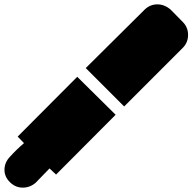

<svg xmlns="http://www.w3.org/2000/svg" viewBox="-20 -800 882 880"><path d="M701 -780Q668 -780 643 -756L373 -488L549 -312L819 -582Q842 -606 842 -640Q842 -674 819 -698L762 -756Q734 -780 701 -780ZM334 -448 61 -174 90 -144Q57 -116 26 -82Q1 -56 0.5 -23Q0 10 25.5 35Q51 60 84 60Q117 60 143 38Q176 4 207 -28L237 0L510 -274Z"/></svg>

Font: Liga JetBrainsMono Nerd Font
Style: Regular
Weight: 400
Designer: Philipp Nurullin, Konstantin Bulenkov
Foundry: JetBrains
Version: Version 2.225; ttfautohint (v1.8.3)